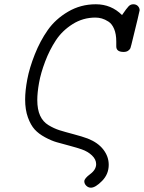

<svg xmlns="http://www.w3.org/2000/svg" viewBox="-20 -642 671 895"><path d="M97.2 -178.2Q97.2 -219.2 107.2 -272.2Q117.2 -325.2 142.1 -388.2Q167 -451.2 202.9 -502.2Q238.8 -553.2 297.4 -587.6Q356 -622.1 426.8 -622.1Q498.5 -622.1 548.8 -571.8Q570.8 -604 579.8 -613Q588.9 -622.1 601.1 -622.1Q615.2 -622.1 623 -613.5Q630.9 -605 630.9 -594.2Q630.9 -589.4 592.8 -435.1Q589.8 -422.9 587.9 -417.5Q585.9 -412.1 577.9 -406Q569.8 -399.9 556.2 -399.9Q522 -399.9 522 -425.8V-448.2Q522 -483.4 512 -507.1Q502 -530.8 485.6 -541.3Q469.2 -551.8 454.6 -555.9Q439.9 -560.1 424.8 -560.1Q366.7 -560.1 318.4 -529.5Q270 -499 240.5 -454.1Q210.9 -409.2 190.4 -355Q169.9 -300.8 161.9 -255.4Q153.8 -210 153.8 -175.8Q153.8 -131.8 167 -103Q180.2 -74.2 206.1 -58.6Q231.9 -43 257.6 -34.9Q283.2 -26.9 323 -16.4Q362.8 -5.9 389.2 3.9Q437 22.9 461.9 55.4Q486.8 87.9 486.8 126Q486.8 169.9 455.8 201.4Q424.8 232.9 403.8 232.9Q391.6 232.9 382.3 223.9Q373 214.8 373 203.1Q373 189.9 400.6 169.4Q428.2 148.9 428.2 123Q428.2 101.1 408.7 82.5Q389.2 64 360.8 54.2Q341.8 47.4 305.4 37.6Q269 27.8 244.6 21Q220.2 14.2 190.2 -2Q160.2 -18.1 141.6 -38.6Q123 -59.1 110.1 -94.7Q97.2 -130.4 97.2 -178.2Z"/></svg>

Font: CMU Typewriter Text
Style: Italic
Weight: 500
Italic angle: -14.04°
Version: Version 0.7.0